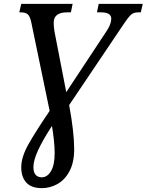

<svg xmlns="http://www.w3.org/2000/svg" viewBox="-20 -734 759 994"><path d="M197 240Q142 240 116 211Q90 182 90 132Q90 79 127.5 12.5Q165 -54 237 -160L142 -618Q136 -648 124.5 -659Q113 -670 87 -670H80L90 -714H356L347 -670H325Q294 -670 276 -657Q258 -644 258 -617Q258 -607 259 -595.5Q260 -584 262 -571L323 -257L535 -578Q547 -597 551.5 -612Q556 -627 556 -637Q556 -670 504 -670H482L491 -714H719L709 -670H696Q678 -670 666.5 -663.5Q655 -657 642.5 -640.5Q630 -624 610 -594L338 -190Q364 -50 364 39Q364 106 340.5 151Q317 196 278.5 218Q240 240 197 240ZM196 184Q225 184 244 152Q263 120 263 59Q263 29 259 -9.5Q255 -48 249 -82Q202 -10 177.5 43Q153 96 153 131Q153 158 164.5 171Q176 184 196 184Z"/></svg>

Font: Noto Serif SemiCondensed Medium
Style: Italic
Weight: 500
Width: 4
Italic angle: -12°
Designer: Monotype Design Team
Foundry: Monotype Imaging Inc.
Version: Version 2.013